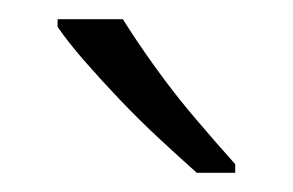

<svg xmlns="http://www.w3.org/2000/svg" viewBox="-20 -786 305 200"><path d="M108 -766Q121 -745 141 -717Q161 -689 184 -662Q207 -635 225 -615V-606H185Q167 -622 146 -641.5Q125 -661 105 -682Q85 -703 68 -722.5Q51 -742 40 -758V-766Z"/></svg>

Font: Noto Sans Hebrew Light
Style: Regular
Weight: 300
Designer: Monotype Design Team
Foundry: Monotype Imaging Inc.
Version: Version 2.003